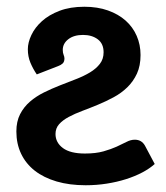

<svg xmlns="http://www.w3.org/2000/svg" viewBox="-20 -541 492 569"><path d="M89 -320.5Q78 -336.5 70.2 -355Q62.5 -373.5 62.5 -395Q62.5 -415 73 -437.2Q83.5 -459.5 104.2 -478.2Q125 -497 156.5 -509Q188 -521 230 -521Q269 -521 300 -510Q331 -499 352.5 -479.8Q374 -460.5 385.2 -434.5Q396.5 -408.5 396.5 -378Q396.5 -346 385.8 -322.8Q375 -299.5 357.2 -282.2Q339.5 -265 316.8 -252.8Q294 -240.5 270.5 -230.8Q247 -221 224.2 -212.5Q201.5 -204 183.8 -194.5Q166 -185 155.2 -173Q144.5 -161 144.5 -144Q144.5 -118.5 166.5 -102.2Q188.5 -86 231.5 -86Q264 -86 286.8 -92.5Q309.5 -99 326 -106.5Q342.5 -114 355 -120.5Q367.5 -127 379.5 -127Q399.5 -127 409.5 -109.5L438.5 -55Q423.5 -41.5 401.8 -30Q380 -18.5 353.2 -10Q326.5 -1.5 296.2 3.2Q266 8 234 8Q186 8 147.8 -3.2Q109.5 -14.5 83 -35.2Q56.5 -56 42.5 -85.5Q28.5 -115 28.5 -151.5Q28.5 -181 39.5 -202.5Q50.5 -224 68.8 -239.8Q87 -255.5 110.2 -267Q133.5 -278.5 157.8 -288Q182 -297.5 205.2 -306.5Q228.5 -315.5 246.8 -326.5Q265 -337.5 276 -351.8Q287 -366 287 -386Q287 -411.5 269.8 -424.5Q252.5 -437.5 226 -437.5Q199 -437.5 182.5 -424.8Q166 -412 166 -393Q166 -384.5 168.5 -378.5Q171 -372.5 171 -368Q171 -358 165.8 -353Q160.5 -348 152 -345Z"/></svg>

Font: Lato 2
Style: Bold
Weight: 700
Designer: Lukasz Dziedzic with Adam Twardoch and Botio Nikoltchev
Foundry: tyPoland Lukasz Dziedzic
Version: Version 2.015; 2015-08-06; http://www.latofonts.com/